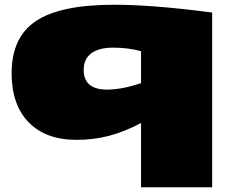

<svg xmlns="http://www.w3.org/2000/svg" viewBox="-20 -580 969 810"><path d="M875 -527V210H575V-61Q505 -24 440 -7Q375 10 303 10Q173 10 101 -64Q29 -138 29 -271Q29 -423 132 -491.5Q235 -560 461 -560Q626 -560 875 -527ZM575 -364Q521 -379 458 -379Q397 -379 365 -355Q333 -331 333 -285Q333 -202 432 -202Q493 -202 575 -229Z"/></svg>

Font: Georama ExtraExtended Black
Style: Regular
Weight: 900
Width: 8
Designer: Jean-Baptiste Levee
Foundry: Production Type
Version: Version 1.000